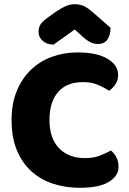

<svg xmlns="http://www.w3.org/2000/svg" viewBox="-20 -874 611 912"><path d="M374 -484Q297 -484 256 -437Q215 -390 215 -304Q215 -217 260.5 -170Q306 -123 383 -123Q424 -123 452.5 -134Q481 -145 507 -159Q524 -145 533.5 -125.5Q543 -106 543 -80Q543 -39 497.5 -10.5Q452 18 359 18Q292 18 233 -1Q174 -20 130 -59.5Q86 -99 60.5 -159.5Q35 -220 35 -304Q35 -382 59.5 -441.5Q84 -501 126.5 -542Q169 -583 226 -604Q283 -625 348 -625Q440 -625 490.5 -595Q541 -565 541 -518Q541 -492 528 -473Q515 -454 498 -443Q472 -460 442.5 -472Q413 -484 374 -484ZM335 -734Q304 -711 280 -694.5Q256 -678 234 -662Q204 -662 183.5 -679.5Q163 -697 163 -723Q163 -743 172.5 -758Q182 -773 209 -792L245 -818Q270 -835 291.5 -844.5Q313 -854 333 -854Q360 -854 379 -845Q398 -836 424 -813L505 -742Q505 -708 490.5 -686.5Q476 -665 445 -665Q435 -665 426.5 -667Q418 -669 408 -674Q398 -679 386 -688.5Q374 -698 358 -713Z"/></svg>

Font: Baloo Bhaina
Style: Regular
Weight: 400
Designer: Manish Minz, Shuchita Grover and Ek Type
Foundry: Ek Type
Version: Version 1.443;PS 1.000;hotconv 16.6.51;makeotf.lib2.5.65220;